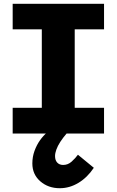

<svg xmlns="http://www.w3.org/2000/svg" viewBox="-20 -706 616 1015"><path d="M201 -80V-606H375V-80ZM47 0V-136H530V0ZM47 -551V-686H530V-551ZM296 289Q235 289 193 252.5Q151 216 151 158Q151 123 162.5 91.5Q174 60 191.5 35.5Q209 11 228 -5L332 0Q313 22 299 43.5Q285 65 278 84.5Q271 104 271 119Q271 141 282.5 153.5Q294 166 314 166Q339 166 358.5 148.5Q378 131 392 112L476 181Q442 232 395 260.5Q348 289 296 289Z"/></svg>

Font: BioRhyme SemiExpanded ExtraBold
Style: Regular
Weight: 800
Width: 6
Designer: Aoife Mooney
Foundry: Aoife Mooney Type
Version: Version 1.600;gftools[0.9.33]